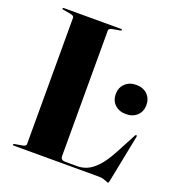

<svg xmlns="http://www.w3.org/2000/svg" viewBox="-130 -803 839 918"><g transform="rotate(20 289.5 -344.0)"><path d="M328 -691.5 294 -685.5Q283.5 -684 278 -680.5Q272.5 -677 272.5 -671V-33Q272.5 -21 279 -16.2Q285.5 -11.5 297.5 -11.5H358.5Q383 -11.5 407.2 -22Q431.5 -32.5 457.2 -60Q483 -87.5 510.5 -138.5L566 -243Q567.5 -246 569 -247Q570.5 -248 572.5 -247.5Q574.5 -247 575.2 -245Q576 -243 575 -238.5L527.5 0.5Q526 8 524.8 10.2Q523.5 12.5 522 12.5Q519.5 12.5 512.5 9.2Q505.5 6 495 3Q484.5 0 470.5 0H38.5Q35.5 0 34.2 -1.2Q33 -2.5 33 -4Q33 -7.5 40 -8.5L74 -14.5Q85 -16 90.2 -19.5Q95.5 -23 95.5 -29V-671Q95.5 -677 90.2 -680.5Q85 -684 74 -685.5L40 -691.5Q33 -692.5 33 -696Q33 -697.5 34.2 -698.8Q35.5 -700 38.5 -700H329.5Q332 -700 333.5 -698.8Q335 -697.5 335 -696Q335 -692.5 328 -691.5ZM490 -325Q455 -325 433.5 -345.5Q412 -366 412 -399Q412 -431.5 433.8 -452.5Q455.5 -473.5 490 -473.5Q525 -473.5 546.5 -452.8Q568 -432 568 -399Q568 -366 546.5 -345.5Q525 -325 490 -325Z"/></g></svg>

Font: Fraunces 120pt
Style: Bold
Weight: 700
Version: Version 1.000;[b76b70a41]